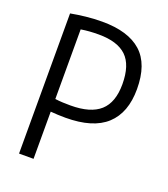

<svg xmlns="http://www.w3.org/2000/svg" viewBox="-137 -845 822 942"><g transform="rotate(20 274.0 -374.0)"><path d="M72.2 0V-731.7Q109.5 -738.7 150.6 -743.2Q191.6 -747.8 235.3 -747.8Q371.2 -747.8 439.6 -686.5Q508 -625.2 508 -494.5Q508 -371.3 438.5 -307.2Q368.9 -243 225.4 -243Q204.7 -243 186.2 -243.9Q167.6 -244.8 147.9 -246.4V0ZM228.1 -308Q332.8 -308 382.6 -352.8Q432.4 -397.6 432.4 -492.5Q432.4 -592.7 385.4 -637.8Q338.4 -682.8 240.2 -682.8Q215.2 -682.8 192.7 -681.2Q170.2 -679.5 147.9 -675.9V-312.5Q167.6 -309.8 187.4 -308.9Q207.2 -308 228.1 -308Z"/></g></svg>

Font: Encode Sans Condensed Thin
Style: Regular
Weight: 100
Width: 3
Designer: Multiple Designers
Foundry: Impallari Type
Version: Version 3.002